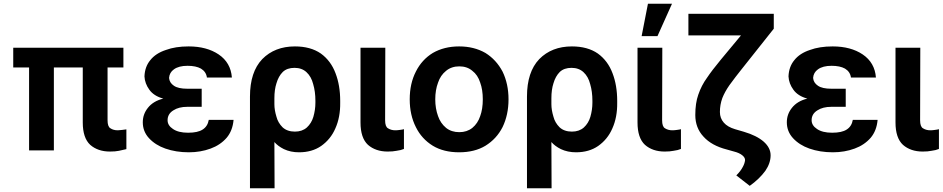

<svg xmlns="http://www.w3.org/2000/svg" viewBox="-20 -804 5059 1030"><path d="M557 -442V-159Q557 -125 572 -116Q588 -105 612 -105Q621 -105 635 -107L658 -110V-4L618 5Q599 9 570 9Q505 9 464 -27Q424 -64 424 -147V-442H269V3H136V-442H51V-548H642V-442Z M985 -231Q939 -231 910 -212Q879 -193 879 -159Q879 -131 908 -112Q937 -92 989 -92Q1041 -92 1067 -109Q1094 -126 1100 -161H1233Q1228 -103 1196 -65Q1162 -26 1110 -7Q1056 13 993 13Q924 13 867 -7Q813 -26 779 -63Q746 -99 746 -148Q746 -191 773 -225Q802 -262 856 -275Q805 -289 781 -323Q757 -356 755 -394Q757 -446 786 -481Q815 -518 870 -536Q921 -555 992 -555Q1089 -555 1153 -512Q1218 -468 1224 -388H1090Q1086 -419 1058 -436Q1031 -451 986 -451Q939 -451 913 -432Q889 -415 887 -386Q889 -360 913 -344Q936 -328 985 -328H1062V-285V-231Z M1321 -286Q1321 -418 1387 -487Q1454 -555 1562 -555Q1646 -555 1701 -517Q1755 -478 1780 -411Q1805 -346 1805 -263V-253Q1806 -175 1779 -115Q1754 -57 1703 -21Q1654 13 1584 13Q1539 13 1503 -4Q1471 -20 1452 -42L1453 206H1321ZM1452 -245Q1452 -214 1463 -178Q1471 -146 1496 -121Q1521 -98 1562 -98Q1601 -98 1626 -120Q1651 -143 1661 -177Q1672 -215 1672 -253V-263Q1672 -313 1660 -353Q1650 -393 1624 -417Q1599 -440 1560 -440Q1520 -440 1497 -418Q1474 -395 1463 -357Q1452 -323 1452 -277Z M2046 -159Q2046 -125 2061 -116Q2078 -105 2101 -105Q2111 -105 2125 -107Q2141 -109 2147 -111V-5Q2131 2 2107 5Q2088 9 2060 9Q1995 9 1954 -27Q1914 -64 1914 -147V-548H2047Z M2302 -22Q2242 -59 2211 -122Q2178 -187 2178 -271Q2178 -356 2211 -420Q2243 -484 2302 -520Q2363 -555 2443 -555Q2523 -555 2584 -520Q2642 -484 2676 -420Q2708 -354 2708 -271Q2708 -188 2676 -122Q2644 -59 2584 -22Q2526 13 2443 13Q2360 13 2302 -22ZM2514 -118Q2543 -142 2556 -181Q2570 -219 2570 -271Q2570 -323 2556 -361Q2543 -402 2514 -424Q2486 -448 2444 -448Q2402 -448 2373 -424Q2343 -400 2330 -361Q2315 -321 2315 -271Q2315 -222 2330 -181Q2343 -143 2373 -118Q2402 -95 2444 -95Q2485 -95 2514 -118Z M2807 -286Q2807 -418 2873 -487Q2940 -555 3048 -555Q3132 -555 3187 -517Q3241 -478 3266 -411Q3291 -346 3291 -263V-253Q3292 -175 3265 -115Q3240 -57 3189 -21Q3140 13 3070 13Q3025 13 2989 -4Q2957 -20 2938 -42L2939 206H2807ZM2938 -245Q2938 -214 2949 -178Q2957 -146 2982 -121Q3007 -98 3048 -98Q3087 -98 3112 -120Q3137 -143 3147 -177Q3158 -215 3158 -253V-263Q3158 -313 3146 -353Q3136 -393 3110 -417Q3085 -440 3046 -440Q3006 -440 2983 -418Q2960 -395 2949 -357Q2938 -323 2938 -277Z M3532 -159Q3532 -125 3547 -116Q3564 -105 3587 -105Q3597 -105 3611 -107Q3627 -109 3633 -111V-5Q3617 2 3593 5Q3574 9 3546 9Q3481 9 3440 -27Q3400 -64 3400 -147V-548H3533ZM3585 -784 3507 -610H3422L3456 -784Z M4131 -650 3954 -427Q3929 -396 3893 -347Q3868 -311 3855 -278Q3842 -242 3842 -203Q3842 -170 3863 -146Q3883 -123 3923 -111L3971 -97Q4039 -77 4077 -44Q4114 -11 4114 29Q4114 71 4086 112Q4054 156 4002 193L3930 137Q3954 113 3965 91Q3975 73 3977 55Q3977 41 3962 29Q3946 16 3918 9L3879 -2Q3797 -23 3754 -71Q3710 -118 3710 -187Q3710 -251 3726 -296Q3743 -346 3773 -387Q3799 -426 3847 -484L3955 -614H3673V-730H4131Z M4440 -231Q4394 -231 4365 -212Q4334 -193 4334 -159Q4334 -131 4363 -112Q4392 -92 4444 -92Q4496 -92 4522 -109Q4549 -126 4555 -161H4688Q4683 -103 4651 -65Q4617 -26 4565 -7Q4511 13 4448 13Q4379 13 4322 -7Q4268 -26 4234 -63Q4201 -99 4201 -148Q4201 -191 4228 -225Q4257 -262 4311 -275Q4260 -289 4236 -323Q4212 -356 4210 -394Q4212 -446 4241 -481Q4270 -518 4325 -536Q4376 -555 4447 -555Q4544 -555 4608 -512Q4673 -468 4679 -388H4545Q4541 -419 4513 -436Q4486 -451 4441 -451Q4394 -451 4368 -432Q4344 -415 4342 -386Q4344 -360 4368 -344Q4391 -328 4440 -328H4517V-285V-231Z M4916 -159Q4916 -125 4931 -116Q4948 -105 4971 -105Q4981 -105 4995 -107Q5011 -109 5017 -111V-5Q5001 2 4977 5Q4958 9 4930 9Q4865 9 4824 -27Q4784 -64 4784 -147V-548H4917Z"/></svg>

Font: Sinter Bold
Style: Regular
Weight: 700
Foundry: Adobe & rsms
Version: Version 1.000